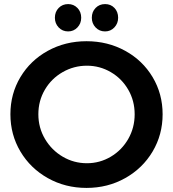

<svg xmlns="http://www.w3.org/2000/svg" viewBox="-20 -911 849 941"><path d="M378 -824Q378 -796 359.5 -776.5Q341 -757 314 -757Q286 -757 267.5 -776.5Q249 -796 249 -824Q249 -853 267.5 -872Q286 -891 314 -891Q341 -891 359.5 -872Q378 -853 378 -824ZM559 -824Q559 -796 540.5 -776.5Q522 -757 495 -757Q467 -757 448.5 -776.5Q430 -796 430 -824Q430 -853 448.5 -872Q467 -891 495 -891Q523 -891 541 -872Q559 -853 559 -824ZM777 -351Q777 -251 728 -168.5Q679 -86 593.5 -38Q508 10 404 10Q300 10 214.5 -38Q129 -86 80 -168.5Q31 -251 31 -351Q31 -451 80 -533Q129 -615 214.5 -662Q300 -709 404 -709Q508 -709 593.5 -662Q679 -615 728 -533Q777 -451 777 -351ZM168 -351Q168 -285 200.5 -230Q233 -175 287.5 -143Q342 -111 406 -111Q469 -111 523 -143Q577 -175 608.5 -230Q640 -285 640 -351Q640 -417 608.5 -471.5Q577 -526 523 -557.5Q469 -589 406 -589Q342 -589 287 -557.5Q232 -526 200 -471.5Q168 -417 168 -351Z"/></svg>

Font: TypoPRO Montserrat Alternates
Style: Regular
Weight: 500
Designer: Julieta Ulanovsky
Foundry: Julieta Ulanovsky
Version: Version 6.001